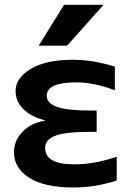

<svg xmlns="http://www.w3.org/2000/svg" viewBox="-20 -783 553 812"><path d="M293.9 -87.9Q378.9 -87.9 473.6 -120.1V-19.5Q379.9 10.7 288.1 9.8Q168 9.8 103.5 -31.2Q39.1 -72.3 39.1 -139.6Q39.1 -188.5 75.7 -226.1Q112.3 -263.7 169.9 -272.5V-274.4Q110.4 -289.1 78.1 -322.3Q45.9 -355.5 45.9 -398.4Q45.9 -453.1 110.4 -491.7Q174.8 -530.3 288.1 -530.3Q374 -530.3 465.8 -501V-401.4Q374 -435.5 300.8 -434.6Q177.7 -434.6 177.7 -377.9Q177.7 -346.7 220.7 -331.1Q263.7 -315.4 366.2 -315.4H388.7V-225.6H366.2Q256.8 -225.6 213.9 -209Q170.9 -192.4 170.9 -157.2Q170.9 -87.9 293.9 -87.9ZM251 -762.7H418L263.7 -589.8H143.6Z"/></svg>

Font: Mgen+ 1c bold
Style: Bold
Weight: 700
Designer: [Source Han Sans]
Ryoko NISHIZUKA  (kana & ideographs); Paul D. Hunt (Latin, Greek & Cyrillic); Wenlong ZHANG  (bopomofo
Version: Version 1.059.20150602